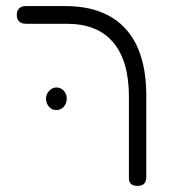

<svg xmlns="http://www.w3.org/2000/svg" viewBox="-20 -600 590 630"><path d="M432 10Q423 10 416.5 7.5Q410 5 406.5 -0.5Q403 -6 403 -13V-283Q403 -342 390 -386.5Q377 -431 351 -461.5Q325 -492 287 -507Q249 -522 198 -522H65Q55 -522 48.5 -525.5Q42 -529 38.5 -535.5Q35 -542 35 -551Q35 -561 38.5 -567Q42 -573 48.5 -576.5Q55 -580 64 -580H195Q260 -580 309.5 -561Q359 -542 392.5 -505Q426 -468 443 -413Q460 -358 460 -286V-20Q460 -10 457 -3.5Q454 3 447.5 6.5Q441 10 432 10ZM165 -239Q150 -239 140.5 -250Q131 -261 131 -277Q131 -291 141.5 -302Q152 -313 165 -313Q179 -313 189 -302.5Q199 -292 199 -277Q199 -261 189.5 -250Q180 -239 165 -239Z"/></svg>

Font: Fredoka Light Light
Style: Regular
Weight: 300
Version: Version 2.001